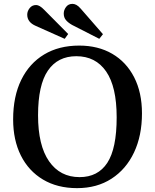

<svg xmlns="http://www.w3.org/2000/svg" viewBox="-20 -960 803 994"><path d="M379 14Q277 14 202.5 -30.5Q128 -75 88 -155Q48 -235 48 -342Q48 -461 90 -546.5Q132 -632 208.5 -678Q285 -724 390 -724Q488 -724 561 -681.5Q634 -639 674.5 -560Q715 -481 715 -373Q715 -258 674 -171Q633 -84 557.5 -35Q482 14 379 14ZM392 -43Q487 -43 535.5 -117Q584 -191 584 -353Q584 -511 529.5 -590Q475 -669 375 -669Q279 -669 228 -594.5Q177 -520 177 -363Q177 -207 234 -125Q291 -43 392 -43ZM494 -759 353 -831Q332 -843 321 -856.5Q310 -870 310 -890Q310 -908 322 -924Q334 -940 355 -940Q365 -940 375.5 -934.5Q386 -929 398 -915L513 -783ZM315 -759 165 -826Q121 -845 121 -884Q121 -902 133.5 -918Q146 -934 167 -934Q185 -934 209 -909L333 -784Z"/></svg>

Font: Literata 36pt Medium
Style: Regular
Weight: 500
Designer: Latin by Veronika Burian and Jose Scaglione. Greek by Irene Vlachou. Cyrillic by Vera Evstafieva.
Foundry: TypeTogether
Version: Version 3.002